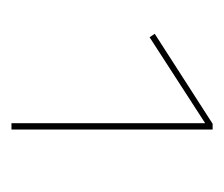

<svg xmlns="http://www.w3.org/2000/svg" viewBox="-48 -749 391 335"><g transform="rotate(90 147.5 -581.5)"><path d="M206 -757V-406H195V-744L45 -647L39 -656L196 -757Z"/></g></svg>

Font: Ysabeau Hairline
Style: Regular
Weight: 100
Designer: Christian Thalmann (Catharsis Fonts)
Version: Version 0.003